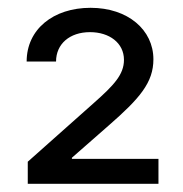

<svg xmlns="http://www.w3.org/2000/svg" viewBox="-20 -825 460 482"><path d="M49.7 -363.6H377.8V-426.1H160.5V-429L252.8 -509.9C331 -578.1 365.1 -617.9 365.1 -676.1C365.1 -750 301.1 -805.4 207.4 -805.4C113.6 -805.4 46.9 -751.4 46.9 -670.5H120.7C120.7 -714.5 154.8 -744.3 206 -744.3C254.3 -744.3 291.2 -717.3 291.2 -674.7C291.2 -637.8 265.6 -610.8 215.9 -566.8L49.7 -419Z"/></svg>

Font: Margiela Sans
Style: Regular
Weight: 400
Designer: Stefan Endress, Andreas Faust
Version: Version 1.100;FEAKit 1.0